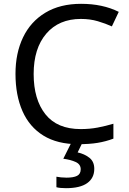

<svg xmlns="http://www.w3.org/2000/svg" viewBox="-20 -744 672 1004"><path d="M403 -645Q288 -645 222 -568Q156 -491 156 -357Q156 -224 217.5 -146.5Q279 -69 402 -69Q449 -69 491 -77Q533 -85 573 -97V-19Q533 -4 490.5 3Q448 10 389 10Q280 10 207 -35Q134 -80 97.5 -163Q61 -246 61 -358Q61 -466 100.5 -548.5Q140 -631 217 -677.5Q294 -724 404 -724Q517 -724 601 -682L565 -606Q532 -621 491.5 -633Q451 -645 403 -645ZM473 139Q473 187 436 213.5Q399 240 325 240Q293 240 275 235V180Q284 182 299 183.5Q314 185 328 185Q364 185 383 175.5Q402 166 402 141Q402 115 375.5 103Q349 91 311 86L354 0H412L386 53Q422 61 447.5 81Q473 101 473 139Z"/></svg>

Font: Noto Sans Tirhuta
Style: Regular
Weight: 400
Designer: Monotype Design Team
Foundry: Monotype Imaging Inc.
Version: Version 2.003; ttfautohint (v1.8.4.7-5d5b)